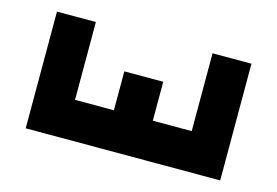

<svg xmlns="http://www.w3.org/2000/svg" viewBox="-69 -607 1076 745"><g transform="rotate(15 469.0 -234.5)"><path d="M78.1 -468.8H234.4V-156.2H390.6V-312.5H546.9V-156.2H703.1V-468.8H859.4V0H78.1Z"/></g></svg>

Font: Sorena-Fanum Normal
Style: Regular
Weight: 400
Designer: Mohammad Darvishi
Version: Version 1.000;March 20, 2024;FontCreator 15.0.0.2958 64-bit